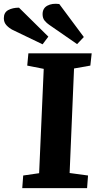

<svg xmlns="http://www.w3.org/2000/svg" viewBox="-84 -981 506 1001"><path d="M144 -622 58 -639 64 -703H394L387 -639L302 -624L279 -79L375 -66L370 0H32L37 -66L120 -78ZM172 -852Q160 -860 149 -873Q138 -886 138 -907Q138 -938 163 -951.5Q188 -965 225 -960L353 -788L318 -751ZM-18 -825Q-36 -834 -50 -849Q-64 -864 -64 -886Q-64 -916 -41 -928.5Q-18 -941 15 -941L168 -790L138 -750Z"/></svg>

Font: Literata 18pt
Style: Bold Italic
Weight: 700
Italic angle: -2°
Designer: Latin by Veronika Burian and Jose Scaglione. Greek by Irene Vlachou. Cyrillic by Vera Evstafieva
Foundry: TypeTogether
Version: Version 3.103;gftools[0.9.29]